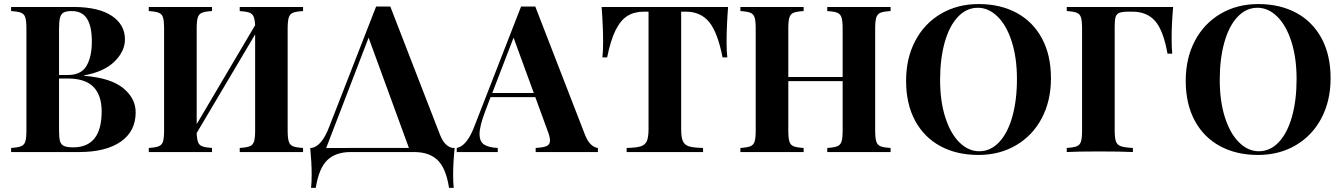

<svg xmlns="http://www.w3.org/2000/svg" viewBox="-20 -742 6557 937"><path d="M642.1 -193.8Q642.1 -101.1 569.1 -50.5Q496.1 0 366.2 0H34.2V-20Q66.9 -22 82.5 -28.1Q98.1 -34.2 103.5 -51Q108.9 -67.9 108.9 -106V-602.1Q108.9 -640.1 103.5 -657Q98.1 -673.8 82.5 -679.9Q66.9 -686 34.2 -688V-708H342.8Q462.9 -707 526.4 -664.1Q589.8 -621.1 589.8 -549.8Q589.8 -492.2 539.3 -442.1Q488.8 -392.1 390.1 -374V-372.1Q520 -361.8 581.1 -312Q642.1 -262.2 642.1 -193.8ZM268.1 -602.1V-376H311Q376 -376 402.1 -420.4Q428.2 -464.8 428.2 -539.1Q428.2 -613.8 404.5 -650.9Q380.9 -688 330.1 -688Q303.2 -688 290.5 -680.9Q277.8 -673.8 272.9 -656Q268.1 -638.2 268.1 -602.1ZM476.1 -198.2Q476.1 -276.9 436 -317.9Q396 -358.9 310.1 -358.9H268.1V-106Q268.1 -69.8 272.9 -53Q277.8 -36.1 292.5 -29.5Q307.1 -22.9 336.9 -22.9Q476.1 -22.9 476.1 -198.2Z M1383.8 -602.1V-106Q1383.8 -67.9 1389.4 -51Q1395 -34.2 1409.9 -28.1Q1424.8 -22 1459 -20V0H1149.9V-20Q1183.1 -22 1198.5 -28.1Q1213.9 -34.2 1219.5 -51Q1225.1 -67.9 1225.1 -106V-574.2L939.9 -92.8Q940.9 -62 946.8 -47.6Q952.6 -33.2 967.8 -27.6Q982.9 -22 1014.6 -20V0H706.1V-20Q738.8 -22 754.4 -28.1Q770 -34.2 775.4 -51Q780.8 -67.9 780.8 -106V-602.1Q780.8 -640.1 775.4 -657Q770 -673.8 754.4 -679.9Q738.8 -686 706.1 -688V-708H1014.6V-688Q981 -686 965.8 -679.9Q950.7 -673.8 945.3 -657Q939.9 -640.1 939.9 -602.1V-136.2L1225.1 -619.1Q1223.6 -647.9 1217.3 -661.9Q1210.9 -675.8 1195.8 -680.9Q1180.7 -686 1149.9 -688V-708H1459V-688Q1424.8 -686 1409.9 -679.9Q1395 -673.8 1389.4 -657Q1383.8 -640.1 1383.8 -602.1Z M1975.6 -20 1778.8 -558.1 1571.8 -19.5 1701.7 -20ZM2190.4 -20H2198.7Q2191.4 53.2 2191.4 109.9Q2191.4 150.9 2194.3 174.8H2171.4Q2156.7 79.1 2115.7 39.6Q2074.7 0 2001.5 0H1691.4Q1618.2 0 1577.1 39.6Q1536.1 79.1 1521 174.8H1498Q1501 150.9 1501 109.9Q1501 53.2 1494.1 -20H1501.5Q1550.8 -28.8 1587.4 -125L1815.4 -710H1884.8L2127.4 -84Q2140.6 -50.8 2157.7 -35.9Q2174.8 -21 2190.4 -20Z M2897.9 -20V0H2594.2V-20Q2632.3 -22 2648.2 -29.5Q2664.1 -37.1 2664.1 -56.2Q2664.1 -74.2 2652.3 -104L2592.3 -268.1H2374L2348.1 -199.2Q2320.3 -127 2320.3 -87.9Q2320.3 -50.8 2342.8 -36.4Q2365.2 -22 2409.2 -20V0H2209V-20Q2258.3 -28.8 2294.9 -125L2522.9 -710H2592.3L2835 -84Q2848.1 -50.8 2865.2 -35.9Q2882.3 -21 2897.9 -20ZM2585 -288.1 2486.3 -558.1 2382.3 -288.1Z M3525.9 -538.1Q3525.9 -491.2 3529.3 -461.9H3506.3Q3481.9 -585 3440.4 -635Q3398.9 -685.1 3327.1 -685.1H3304.2V-113.8Q3304.2 -71.8 3312.7 -53Q3321.3 -34.2 3342.8 -27.6Q3364.3 -21 3411.1 -20V0H3038.1V-20Q3085 -21 3106.4 -27.6Q3127.9 -34.2 3136.5 -53Q3145 -71.8 3145 -113.8V-685.1H3123Q3075.2 -685.1 3041.7 -664.1Q3008.3 -643.1 2984.1 -594.5Q2960 -545.9 2942.9 -461.9H2919.9Q2923.3 -491.2 2923.3 -538.1Q2923.3 -612.8 2916 -708H3533.2Q3525.9 -612.8 3525.9 -538.1Z M4251 -602.1V-106Q4251 -67.9 4256.6 -51Q4262.2 -34.2 4277.1 -28.1Q4292 -22 4326.2 -20V0H4017.1V-20Q4050.3 -22 4065.7 -28.1Q4081.1 -34.2 4086.7 -51Q4092.3 -67.9 4092.3 -106V-346.2H3827.1V-106Q3827.1 -67.9 3832.5 -51Q3837.9 -34.2 3853 -28.1Q3868.2 -22 3901.9 -20V0H3593.3V-20Q3626 -22 3641.6 -28.1Q3657.2 -34.2 3662.6 -51Q3668 -67.9 3668 -106V-602.1Q3668 -640.1 3662.6 -657Q3657.2 -673.8 3641.6 -679.9Q3626 -686 3593.3 -688V-708H3901.9V-688Q3868.2 -686 3853 -679.9Q3837.9 -673.8 3832.5 -657Q3827.1 -640.1 3827.1 -602.1V-366.2H4092.3V-602.1Q4092.3 -640.1 4086.7 -657Q4081.1 -673.8 4065.7 -679.9Q4050.3 -686 4017.1 -688V-708H4326.2V-688Q4292 -686 4277.1 -679.9Q4262.2 -673.8 4256.6 -657Q4251 -640.1 4251 -602.1Z M5108.9 -359.9Q5108.9 -250 5064 -165Q5019 -80.1 4938.5 -33Q4857.9 14.2 4754.9 14.2Q4648.9 14.2 4569.3 -28.8Q4489.7 -71.8 4445.8 -153.3Q4401.9 -234.9 4401.9 -348.1Q4401.9 -458 4446.8 -543Q4491.7 -627.9 4572.3 -675Q4652.8 -722.2 4755.9 -722.2Q4861.8 -722.2 4941.4 -679.2Q5021 -636.2 5064.9 -554.7Q5108.9 -473.1 5108.9 -359.9ZM4567.9 -352.1Q4567.9 -248 4593.3 -168.9Q4618.7 -89.8 4662.4 -46.9Q4706.1 -3.9 4758.8 -3.9Q4814 -3.9 4856 -48.3Q4897.9 -92.8 4920.4 -172.9Q4942.9 -252.9 4942.9 -356Q4942.9 -460 4917.5 -539.1Q4892.1 -618.2 4848.4 -661.1Q4804.7 -704.1 4752 -704.1Q4696.8 -704.1 4654.8 -659.7Q4612.8 -615.2 4590.3 -535.2Q4567.9 -455.1 4567.9 -352.1Z M5697.8 -556.2Q5697.8 -508.8 5700.7 -480H5677.7Q5657.7 -592.8 5617.7 -638.9Q5577.6 -685.1 5505.9 -685.1H5488.8Q5458 -685.1 5443.8 -679.9Q5429.7 -674.8 5424.8 -660.4Q5419.9 -646 5419.9 -613.8V-106Q5419.9 -67.9 5426.3 -51Q5432.6 -34.2 5450.7 -28.1Q5468.8 -22 5508.8 -20V0Q5450.7 -2.9 5343.8 -2.9Q5236.8 -2.9 5186 0V-20Q5218.8 -22 5234.4 -28.1Q5250 -34.2 5255.4 -51Q5260.7 -67.9 5260.7 -106V-602.1Q5260.7 -640.1 5255.4 -657Q5250 -673.8 5234.4 -679.9Q5218.8 -686 5186 -688V-708H5705.1Q5697.8 -623 5697.8 -556.2Z M6473.6 -359.9Q6473.6 -250 6428.7 -165Q6383.8 -80.1 6303.2 -33Q6222.7 14.2 6119.6 14.2Q6013.7 14.2 5934.1 -28.8Q5854.5 -71.8 5810.5 -153.3Q5766.6 -234.9 5766.6 -348.1Q5766.6 -458 5811.5 -543Q5856.4 -627.9 5937 -675Q6017.6 -722.2 6120.6 -722.2Q6226.6 -722.2 6306.2 -679.2Q6385.7 -636.2 6429.7 -554.7Q6473.6 -473.1 6473.6 -359.9ZM5932.6 -352.1Q5932.6 -248 5958 -168.9Q5983.4 -89.8 6027.1 -46.9Q6070.8 -3.9 6123.5 -3.9Q6178.7 -3.9 6220.7 -48.3Q6262.7 -92.8 6285.2 -172.9Q6307.6 -252.9 6307.6 -356Q6307.6 -460 6282.2 -539.1Q6256.8 -618.2 6213.1 -661.1Q6169.4 -704.1 6116.7 -704.1Q6061.5 -704.1 6019.5 -659.7Q5977.5 -615.2 5955.1 -535.2Q5932.6 -455.1 5932.6 -352.1Z"/></svg>

Font: Neothic
Style: Regular
Weight: 400
Designer: Vasily Draigo aka Daymarius
Foundry: Vasily Draigo aka Daymarius
Version: Version 1.00 May 8, 2019, initial release